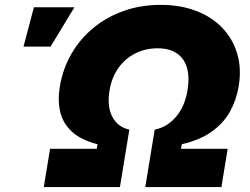

<svg xmlns="http://www.w3.org/2000/svg" viewBox="-20 -757 1011 777"><path d="M157.2 0 182.6 -154.8H371.6L375 -173.3Q307.1 -190.4 270.8 -224.4Q234.4 -258.3 223.6 -304.9Q212.9 -351.6 222.2 -407.2Q234.4 -479.5 269.5 -540Q304.7 -600.6 359.1 -645Q413.6 -689.5 482.2 -713.4Q550.8 -737.3 629.9 -737.3Q709 -737.3 772.5 -713.4Q835.9 -689.5 878.9 -645Q921.9 -600.6 939.9 -540Q958 -479.5 945.8 -407.2Q936.5 -351.6 910.4 -304.9Q884.3 -258.3 836.9 -224.4Q789.6 -190.4 715.8 -173.3L712.4 -154.8H901.4L876 0H567.9L606 -232.4Q656.7 -242.7 692.4 -284.4Q728 -326.2 738.8 -391.6Q747.6 -444.3 736.6 -482.4Q725.6 -520.5 695.8 -541Q666 -561.5 617.2 -561.5Q568.8 -561.5 527.8 -541Q486.8 -520.5 459.5 -482.2Q432.1 -443.8 423.3 -391.6Q412.6 -326.2 434.6 -284.4Q456.5 -242.7 503.4 -232.4L465.3 0ZM75.2 -568.4 117.2 -727.5H281.2L184.6 -568.4Z"/></svg>

Font: Inter 17pt Black
Style: Italic
Weight: 900
Italic angle: -9.3988°
Version: Version 4.001;git-66647c0bb